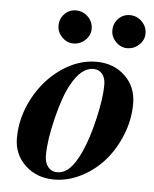

<svg xmlns="http://www.w3.org/2000/svg" viewBox="-50 -691 599 746"><g transform="rotate(5 250.0 -318.0)"><path d="M313 -457Q380.9 -457 425 -414.8Q469.2 -372.6 469.2 -307.1Q469.2 -245.6 445.8 -186.5Q422.4 -127.4 384.3 -83.7Q346.2 -40 294.4 -13.4Q242.7 13.2 189 13.2Q120.6 13.2 75.7 -29.1Q30.8 -71.3 30.8 -134.8Q30.8 -215.8 70.8 -290.8Q110.8 -365.7 176.5 -411.4Q242.2 -457 313 -457ZM304.2 -428.2Q256.3 -428.2 219.2 -359.9Q192.9 -314.5 170.9 -225.8Q148.9 -137.2 148.9 -78.1Q148.9 -49.3 162.4 -32.7Q175.8 -16.1 198.2 -16.1Q224.6 -16.1 246.8 -37.8Q269 -59.6 290 -106Q314 -158.2 332.5 -238.5Q351.1 -318.8 351.1 -370.1Q351.1 -397 338.4 -412.6Q325.7 -428.2 304.2 -428.2ZM216.8 -648.9Q244.1 -648.9 263.7 -629.4Q283.2 -609.9 283.2 -583Q283.2 -557.1 263.4 -538.6Q243.7 -520 216.8 -520Q191.9 -520 172.9 -539.3Q153.8 -558.6 153.8 -584Q153.8 -611.3 172.1 -630.1Q190.4 -648.9 216.8 -648.9ZM426.8 -648.9Q454.1 -648.9 473.6 -629.4Q493.2 -609.9 493.2 -583Q493.2 -557.1 473.4 -538.6Q453.6 -520 426.8 -520Q401.9 -520 382.8 -539.3Q363.8 -558.6 363.8 -584Q363.8 -611.3 382.1 -630.1Q400.4 -648.9 426.8 -648.9Z"/></g></svg>

Font: Accordance
Style: Bold-Italic
Weight: 700
Italic angle: -11°
Version: Version 1.2 (build January 31, 2020) Miklal Software Solutio